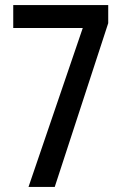

<svg xmlns="http://www.w3.org/2000/svg" viewBox="-20 -734 481 754"><path d="M92 0H195L405 -643V-714H32V-624H305Z"/></svg>

Font: Noto Sans Khmer ExtraCondensed Medium
Style: Regular
Weight: 500
Width: 2
Designer: Danh Hong and the Monotype Design Team
Foundry: Monotype Imaging Inc.
Version: Version 2.004